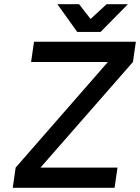

<svg xmlns="http://www.w3.org/2000/svg" viewBox="-20 -900 671 920"><path d="M255 -880 350 -747H462L593 -880H491L414 -809L359 -880ZM41 0H529L543 -97H174L617 -603L631 -700H143L129 -603H497L55 -97Z"/></svg>

Font: Unageo
Style: Medium-Italic
Weight: 500
Designer: Richard Sepsi
Foundry: Richard Sepsi
Version: Version 2.000